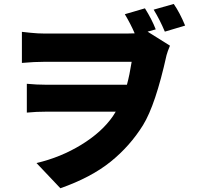

<svg xmlns="http://www.w3.org/2000/svg" viewBox="-20 -872 1017 989"><path d="M782.2 -720.7 740.2 -709 855.5 -636.7Q842.8 -606.4 837.9 -587.9Q781.2 -332 716.8 -227.5Q649.4 -119.1 549.3 -38.6Q449.2 42 291 97.7L168 -32.2Q293 -61.5 398.9 -126.5Q504.9 -191.4 561.5 -273.4L576.2 -296.9H223.6Q166 -296.9 118.2 -292V-440.4Q168.9 -435.5 217.8 -435.5H633.8Q647.5 -485.4 658.2 -553.7H210.9Q157.2 -553.7 92.8 -547.9V-708Q101.6 -707 138.2 -703.1Q174.8 -699.2 210 -699.2H632.8Q660.2 -699.2 673.8 -700.2Q653.3 -748 623 -798.8L726.6 -829.1Q762.7 -771.5 782.2 -720.7ZM875 -851.6Q906.2 -806.6 933.6 -740.2L829.1 -709Q803.7 -769.5 771.5 -822.3Z"/></svg>

Font: Min Sans Black
Style: Regular
Weight: 900
Designer: Jinseong-Kim, NotoSansCJK, Nunito
Foundry: Jinseong-Kim
Version: Version 1.000